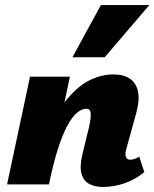

<svg xmlns="http://www.w3.org/2000/svg" viewBox="-20 -731 612 761"><path d="M387 10Q357 10 334.5 -1.5Q312 -13 303.5 -41Q295 -69 306 -117L333 -228Q341 -264 339.5 -282Q338 -300 323 -300Q304 -300 285 -284Q266 -268 247 -233Q228 -198 209.5 -140.5Q191 -83 174 0H115Q140 -130 175.5 -214.5Q211 -299 253.5 -347Q296 -395 340.5 -415.5Q385 -436 429 -436Q470 -436 495 -419Q520 -402 527 -368Q534 -334 520 -283L480 -138Q475 -120 479 -109Q483 -98 496 -98Q503 -98 511.5 -100.5Q520 -103 532 -110L552 -49Q516 -19 473.5 -4.5Q431 10 387 10ZM8 0 99 -427H257L167 0ZM267 -504 380 -711H572L395 -504Z"/></svg>

Font: Ysabeau Office Black
Style: Italic
Weight: 900
Italic angle: -12°
Designer: Christian Thalmann (Catharsis Fonts)
Version: Version 2.001;gftools[0.9.30]; featfreeze: tnum,lnum,ss02